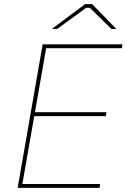

<svg xmlns="http://www.w3.org/2000/svg" viewBox="-20 -916 617 936"><path d="M188 -700H577L574 -681H205L89 -19H468L465 0H66ZM142 -369H499L496 -350H139ZM395 -896H429L547 -775H523L418 -878H400L259 -775H233Z"/></svg>

Font: Fixel Italic Variable 20240409 Display Thin
Style: Italic
Weight: 100
Italic angle: -10°
Designer: AlfaBravo + MacPaw
Foundry: Kyrylo Tkachov, Marchela Mozhyna, Serhii Makarenko, Maria Weinstein, Zakhar Kryvoshyya
Version: Version 1.211;Glyphs 3.2 (3225)